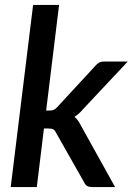

<svg xmlns="http://www.w3.org/2000/svg" viewBox="-20 -760 539 780"><path d="M220 -740 167.5 -311H181.5Q192.5 -311 199.2 -314.2Q206 -317.5 214 -326.5L365 -490Q373 -500 381.8 -505Q390.5 -510 403.5 -510H499L317 -316Q301.5 -297 282.5 -285.5Q291 -278.5 297.2 -269.5Q303.5 -260.5 309 -249.5L447.5 0H355Q342.5 0 334.5 -4.2Q326.5 -8.5 321.5 -20L208 -220Q202.5 -231.5 196 -234.8Q189.5 -238 175.5 -238H158.5L129.5 0H23.5L114.5 -740Z"/></svg>

Font: Lato 2
Style: Italic
Weight: 600
Italic angle: -7°
Designer: Lukasz Dziedzic with Adam Twardoch and Botio Nikoltchev
Foundry: tyPoland Lukasz Dziedzic
Version: Version 2.015; 2015-08-06; http://www.latofonts.com/